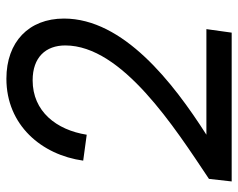

<svg xmlns="http://www.w3.org/2000/svg" viewBox="-92 -652 744 600"><g transform="rotate(-90 280.0 -352.0)"><path d="M21 -71 13 0H478L489 -79H159C323.5 -184 522 -339 522 -524C522 -634 449 -704 334 -704C189 -704 96 -594 78 -464L159 -453C174 -548 232 -622 329 -622C401 -622 438 -581 438 -520C438 -342 181 -178 21 -71Z"/></g></svg>

Font: HK Grotesk
Style: Italic
Weight: 400
Italic angle: -16°
Designer: Alfredo Marco Pradil
Foundry: Hanken Design Co.
Version: Version 3.001;FEAKit 1.0